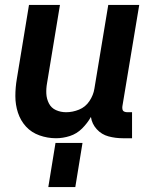

<svg xmlns="http://www.w3.org/2000/svg" viewBox="-20 -550 616 775"><path d="M206 8Q234 8 262 -1Q290 -10 311.5 -31.5Q333 -53 347 -78Q351 -50 370.5 -28.5Q390 -7 418 0.5Q446 8 476 8H513V-97H494Q487 -97 481.5 -99.5Q476 -102 474.5 -108Q473 -114 474 -121L542 -530H417L361 -192Q357 -166 341 -142Q325 -118 299 -107.5Q273 -97 247 -97Q225 -97 206 -105.5Q187 -114 177.5 -132.5Q168 -151 167 -172Q166 -193 170 -215L222 -530H97L48 -232Q42 -197 42 -162Q42 -127 52.5 -95Q63 -63 85 -39Q107 -15 139.5 -3.5Q172 8 206 8ZM175 205H284L313 27H204Z"/></svg>

Font: Iosevka Sparkle
Style: Bold Italic
Weight: 700
Italic angle: -9°
Designer: Belleve Invis
Foundry: Belleve Invis
Version: Version 4.5.0; ttfautohint (v1.8.3)